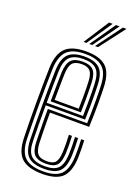

<svg xmlns="http://www.w3.org/2000/svg" viewBox="-148 -835 654 906"><g transform="rotate(20 179.0 -382.5)"><path d="M184.8 7.2Q114.8 7.2 81.5 -21.5Q48.2 -50.2 45.8 -121.2Q44.8 -155.8 44.1 -201.2Q43.5 -246.8 43.5 -296.1Q43.5 -345.5 44.1 -392.6Q44.8 -439.8 45.8 -477.2Q48.8 -546.5 80.9 -576.9Q113 -607.2 183.8 -607.2Q250.8 -607.2 282.9 -578.6Q315 -550 318 -479.5Q318.5 -465.2 318.9 -444Q319.2 -422.8 319.4 -396.2Q319.5 -369.8 318.9 -339.5Q318.2 -309.2 317 -277.2H120.2Q120.2 -249.8 120.5 -223.5Q120.8 -197.2 121.2 -173Q121.8 -148.8 122.5 -126.5Q123.8 -88 137.4 -72.2Q151 -56.5 184.8 -56.5Q215.2 -56.5 227.2 -71.1Q239.2 -85.8 241 -125Q241.8 -140 241.5 -161.9Q241.2 -183.8 240 -209.5H255.5Q256.8 -182.8 257 -161.5Q257.2 -140.2 256.5 -124.2Q254.5 -78.8 238.6 -61.2Q222.8 -43.8 184.8 -43.8Q143.2 -43.8 125.8 -62Q108.2 -80.2 106.8 -125Q106.2 -146 105.8 -174.2Q105.2 -202.5 105.1 -232.9Q105 -263.2 105 -290H302.2Q303.2 -319.2 303.6 -347.1Q304 -375 304 -399.9Q304 -424.8 303.6 -445Q303.2 -465.2 302.5 -479.2Q299.8 -544.2 270.6 -569.4Q241.5 -594.5 183.8 -594.5Q119.8 -594.5 91.8 -566.5Q63.8 -538.5 61.2 -476.5Q60 -438.2 59.4 -391.5Q58.8 -344.8 58.8 -296.2Q58.8 -247.8 59.4 -202.6Q60 -157.5 61 -122.5Q63.2 -58.2 92.4 -31.9Q121.5 -5.5 184.8 -5.5Q246.2 -5.5 273 -31.9Q299.8 -58.2 302.5 -122Q303 -133.2 303.1 -147.4Q303.2 -161.5 302.9 -177.5Q302.5 -193.5 301.5 -209.5H317Q318 -187.8 318.4 -164.1Q318.8 -140.5 318 -121.2Q315 -51.8 284.5 -22.2Q254 7.2 184.8 7.2ZM184.8 -18.2Q128.8 -18.2 103.6 -41.9Q78.5 -65.5 76.2 -123Q75.2 -160 74.8 -206.4Q74.2 -252.8 74.2 -301.8Q74.2 -350.8 74.8 -395.9Q75.2 -441 76.5 -475.2Q78.8 -534.2 104.4 -558Q130 -581.8 183.8 -581.8Q234.5 -581.8 259.6 -559.4Q284.8 -537 287.2 -478.5Q288 -463.2 288.5 -436.8Q289 -410.2 288.8 -376Q288.5 -341.8 287.2 -302.8H89.5Q89.5 -251.2 89.8 -211Q90 -170.8 91 -124.2Q91.8 -74 112.6 -52.5Q133.5 -31 184.8 -31Q229.5 -31 249.4 -50.9Q269.2 -70.8 271.8 -123Q272.5 -139.8 272.2 -161.9Q272 -184 270.8 -209.5H286.2Q287.2 -185.2 287.6 -162.8Q288 -140.2 287.2 -122.5Q284.5 -64.8 261.6 -41.5Q238.8 -18.2 184.8 -18.2ZM89.8 -315.5H272.2Q273.2 -349.5 273.2 -381.2Q273.2 -413 272.9 -438.2Q272.5 -463.5 271.8 -478Q269.5 -529.8 248.2 -549.4Q227 -569 183.8 -569Q137.5 -569 115.6 -548.1Q93.8 -527.2 91.8 -474.5Q91 -448 90.5 -404Q90 -360 89.8 -315.5ZM105 -328.2Q105.2 -349.2 105.4 -373.6Q105.5 -398 106 -423.6Q106.5 -449.2 107 -473.8Q109 -519.5 126.6 -537.9Q144.2 -556.2 183.8 -556.2Q221.5 -556.2 238.1 -538.5Q254.8 -520.8 256.5 -477Q257 -465 257.5 -442.9Q258 -420.8 257.9 -391.4Q257.8 -362 256.8 -328.2ZM120.5 -341H241.5Q242.2 -370.5 242.4 -397.5Q242.5 -424.5 242 -445.1Q241.5 -465.8 241 -476.5Q239.5 -514.2 226.4 -528.9Q213.2 -543.5 183.8 -543.5Q151.8 -543.5 137.8 -528Q123.8 -512.5 122.5 -473Q122 -453.5 121.6 -432.6Q121.2 -411.8 121 -389Q120.8 -366.2 120.5 -341ZM155 -645 237 -772H255L169.5 -645ZM212.5 -645 306.5 -772H324.5L227.5 -645ZM183.8 -645 271.8 -772H289.8L198.5 -645Z"/></g></svg>

Font: Big Shoulders Inline Display Thin Medium
Style: Regular
Weight: 500
Version: Version 2.002